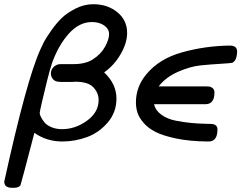

<svg xmlns="http://www.w3.org/2000/svg" viewBox="-23 -663 1138 905"><path d="M-2.9 192.9Q102.1 -286.1 167 -429.2Q175.8 -449.2 184.8 -466.6Q193.8 -483.9 218.5 -519Q243.2 -554.2 268.6 -578.6Q293.9 -603 334 -623Q374 -643.1 416 -643.1H417Q483.9 -643.1 530 -605.5Q576.2 -567.9 576.2 -507.8Q576.2 -460 545.2 -407Q514.2 -354 467.8 -321.8Q525.9 -267.6 525.9 -198.2Q525.9 -133.3 484.4 -85.2Q442.9 -37.1 386.5 -16.6Q330.1 3.9 271 3.9Q195.8 3.9 139.2 -37.1Q75.2 208 73.2 210.9Q64.5 222.2 42 222.2H32.2Q-2.9 221.7 -2.9 192.9ZM164.1 -130.9Q164.1 -124 169.4 -112.5Q174.8 -101.1 185.8 -87.2Q196.8 -73.2 219 -63.7Q241.2 -54.2 270 -54.2Q332 -54.2 387 -94Q441.9 -133.8 441.9 -191.9Q441.9 -225.1 417 -251.5Q392.1 -277.8 332 -277.8Q330.1 -277.8 325.4 -277.3Q320.8 -276.9 318.8 -276.9H263.2Q237.3 -276.9 227.1 -289.3Q216.8 -301.8 216.8 -315.9Q216.8 -333 227.8 -345Q238.8 -356.9 252.9 -359.9Q256.8 -360.8 277.8 -360.8H324.2Q379.4 -360.8 414.1 -382.8Q453.1 -407.7 472.2 -442.9Q491.2 -478 491.2 -502Q491.2 -526.9 468 -543Q444.8 -559.1 410.2 -559.1Q351.1 -559.1 302.5 -505.6Q253.9 -452.1 223.1 -368.2Q214.4 -343.3 199.7 -285.6Q185.1 -228 174.6 -181.4Q164.1 -134.8 164.1 -130.9Z M617.7 -180.2Q617.7 -254.4 667 -313Q727.1 -386.2 835.9 -416.5Q944.8 -446.8 1060.1 -448.2Q1095.2 -448.2 1094.7 -418.9Q1092.8 -376 1071.8 -367.2Q1065.9 -365.2 1020 -362.5Q974.1 -359.9 924.1 -355Q874 -350.1 815.9 -324.5Q757.8 -298.8 725.1 -255.9H942.9Q957 -255.9 964.4 -254.9Q971.7 -253.9 979.7 -247.1Q987.8 -240.2 987.8 -227.1Q987.8 -171.9 945.8 -171.9H703.1Q710 -142.1 738 -122.1Q766.1 -102.1 804 -94.5Q841.8 -86.9 877.4 -83.5Q913.1 -80.1 944.6 -79.6Q976.1 -79.1 981 -78.1Q1002 -73.2 1002 -53.2Q1002 3.9 960.9 3.9H953.1Q870.1 2.9 808.1 -10Q746.1 -22.9 710.4 -41Q674.8 -59.1 653.3 -84.5Q631.8 -109.9 624.8 -132.6Q617.7 -155.3 617.7 -180.2Z"/></svg>

Font: CMU Typewriter Text
Style: BoldItalic
Weight: 700
Italic angle: -14.04°
Version: Version 0.7.0